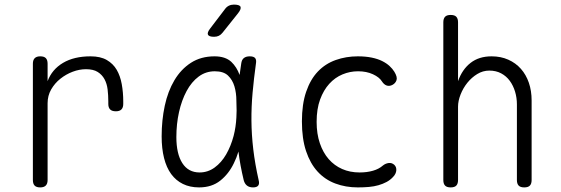

<svg xmlns="http://www.w3.org/2000/svg" viewBox="-20 -805 2440 835"><path d="M155 10Q138 10 130.5 2Q123 -6 123 -22V-528Q123 -544 131 -552Q139 -560 155 -560Q172 -560 179.5 -552Q187 -544 187 -528V-452Q206 -503 254 -531.5Q302 -560 374 -560Q417 -560 444.5 -544Q472 -528 487.5 -501.5Q503 -475 509.5 -439Q516 -403 516 -364V-353Q516 -337 508 -329Q500 -321 484 -321Q467 -321 459 -329Q451 -337 451 -353V-364Q451 -391 448 -416Q445 -441 434.5 -460.5Q424 -480 405 -492Q386 -504 354 -504Q325 -504 296 -493Q267 -482 242.5 -462.5Q218 -443 202.5 -416Q187 -389 187 -356V-22Q187 -6 179 2Q171 10 155 10Z M846 10Q806 10 775.5 -5Q745 -20 724.5 -48Q704 -76 693.5 -117.5Q683 -159 683 -212Q683 -282 696.5 -345Q710 -408 738.5 -456Q767 -504 810.5 -532Q854 -560 913 -560Q960 -560 986 -536Q1010 -513 1022 -479Q1025 -503 1029 -528Q1031 -545 1040.5 -552.5Q1050 -560 1066 -560Q1083 -560 1089.5 -552.5Q1096 -545 1093 -528Q1084 -463 1078.5 -402Q1073 -341 1073.5 -280Q1074 -219 1081.5 -155.5Q1089 -92 1105 -21Q1109 -6 1103 2Q1097 10 1080.5 10Q1064 10 1054 2Q1044 -6 1040 -21Q1024 -87 1017 -146Q1009 -119 997 -95Q975 -49 938 -19.5Q901 10 846 10ZM848 -55Q884 -55 913.5 -76.5Q943 -98 963.5 -133.5Q984 -169 996 -214Q1006 -253 1008 -294Q1008 -309 1009 -324Q1009 -345 1008 -367Q1008 -401 999.5 -429.5Q991 -458 971.5 -476.5Q952 -495 914 -495Q875 -495 844 -472Q813 -449 791.5 -409Q770 -369 758.5 -317.5Q747 -266 747 -209Q747 -136 773 -95.5Q799 -55 848 -55ZM911 -645Q889 -645 884.5 -654Q880 -663 894 -681L958 -765Q965 -775 975 -780Q985 -785 997 -785Q1022 -785 1026 -775.5Q1030 -766 1015 -747L948 -663Q941 -654 932 -649.5Q923 -645 911 -645Z M1293 -277Q1293 -352 1311.5 -406Q1330 -460 1362.5 -494Q1395 -528 1440 -544Q1485 -560 1536 -560Q1570 -560 1596.5 -554.5Q1623 -549 1642 -539.5Q1661 -530 1674 -518Q1687 -506 1695 -493Q1709 -470 1704.5 -456.5Q1700 -443 1687 -436Q1674 -429 1662 -433Q1650 -437 1641 -451Q1630 -469 1602 -482Q1574 -495 1537 -495Q1502 -495 1469.5 -481.5Q1437 -468 1412 -440.5Q1387 -413 1372 -372Q1357 -331 1357 -275Q1357 -223 1371 -182Q1385 -141 1409.5 -113Q1434 -85 1468 -70Q1502 -55 1544 -55Q1576 -55 1602 -62.5Q1628 -70 1645 -85Q1656 -94 1670 -96Q1684 -98 1695 -88Q1700 -83 1702 -77Q1704 -71 1703.5 -64Q1703 -57 1699.5 -49.5Q1696 -42 1689 -35Q1677 -22 1661 -13.5Q1645 -5 1626 0.5Q1607 6 1584.5 8Q1562 10 1536 10Q1483 10 1438 -7Q1393 -24 1361 -59Q1329 -94 1311 -148Q1293 -202 1293 -277Z M1972 -341V-22Q1972 -6 1964.5 2Q1957 10 1940 10Q1923 10 1915.5 2Q1908 -6 1908 -22V-708Q1908 -724 1915.5 -732Q1923 -740 1940 -740Q1957 -740 1964.5 -732Q1972 -724 1972 -708V-452Q1990 -503 2026.5 -531.5Q2063 -560 2118 -560Q2158 -560 2190.5 -545.5Q2223 -531 2245.5 -505.5Q2268 -480 2280 -445Q2292 -410 2292 -368V-22Q2292 -6 2284.5 2Q2277 10 2260 10Q2243 10 2235.5 2Q2228 -6 2228 -22V-351Q2228 -380 2220 -406.5Q2212 -433 2197 -453.5Q2182 -474 2159.5 -486Q2137 -498 2108 -498Q2080 -498 2055.5 -483Q2031 -468 2012.5 -445Q1994 -422 1983 -394Q1972 -366 1972 -341Z"/></svg>

Font: Maple Mono ExtraLight
Style: Regular
Weight: 275
Monospace: yes
Designer: subframe7536
Version: Version 7.000